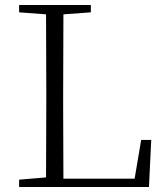

<svg xmlns="http://www.w3.org/2000/svg" viewBox="-20 -743 658 763"><path d="M56 -694V-723H341V-694L232 -686Q231 -546 231 -369V-313Q231 -189 232 -33H515L541 -187H581L572 0H56V-29L163 -38Q164 -186 164 -330V-390Q164 -539 163 -686Z"/></svg>

Font: Minh Nguyen ExtraLight
Style: Regular
Weight: 250
Designer: Ryoko NISHIZUKA 西塚涼子 (kana & ideographs); Frank Grießhammer (Latin, Greek & Cyrillic); Wenlong ZHANG 张文龙 (bopomofo); San
Foundry: Adobe
Version: Version 1.100;July 7, 2023;FontCreator 14.0.0.2814 64-bit